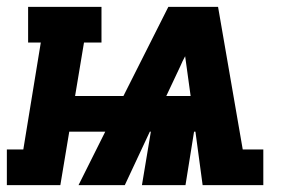

<svg xmlns="http://www.w3.org/2000/svg" viewBox="-65 -540 835 560"><path d="M-45 0V-104H3L54 -416H17V-520H231V-416H180L154 -260H295L426 -520H571L643 -104H703V0H526L505 -156H501L476 0H349L375 -156H372L299 0H164L242 -156H137L111 0ZM420 -260H491L479 -347Q478 -354 477 -361.5Q476 -369 475 -376Q471 -369 467.5 -361.5Q464 -354 461 -347Z"/></svg>

Font: Iosevka Etoile XBdObl
Style: Regular
Weight: 800
Italic angle: -9°
Designer: Belleve Invis
Foundry: Belleve Invis
Version: Version 15.5.2; ttfautohint (v1.8.4)